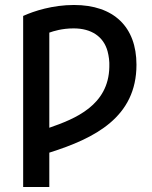

<svg xmlns="http://www.w3.org/2000/svg" viewBox="-20 -558 612 771"><path d="M277 -538C437 -538 528 -450 528 -298C528 -88 362 -3 178 55V193H73V-494C117 -514 192 -538 277 -538ZM276 -444C229 -444 195 -433 178 -427V-45C282 -81 416 -135 419 -289C420 -312 417 -333 412 -352C396 -411 347 -444 276 -444Z"/></svg>

Font: Repo Medium
Style: Regular
Weight: 500
Designer: Stefan Peev
Foundry: Context Ltd
Version: Version 1.502